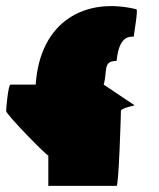

<svg xmlns="http://www.w3.org/2000/svg" viewBox="-54 -744 517 624"><path d="M-34 -383C-34 -372 103 -232 103 -239V-140H325C332 -140 339 -372 339 -383C339 -394 391 -402 383 -402L283 -469C296 -514 279 -546 325 -546C332 -618 358 -626 381 -625C381 -636 396 -714 389 -714C225 -754 76 -677 62 -469H-20C-27 -469 -34 -394 -34 -383Z"/></svg>

Font: Ampere
Style: SCExt
Weight: 400
Version: Version 1